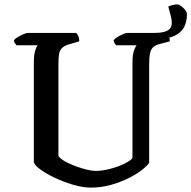

<svg xmlns="http://www.w3.org/2000/svg" viewBox="-20 -854 871 874"><path d="M394 0Q357 0 313 -13Q269 -26 229 -45Q189 -64 162.5 -83.5Q136 -103 134 -117V-568Q134 -605 140.5 -624.5Q147 -644 152 -648H55Q52 -653 48 -657.5Q44 -662 43 -671Q49 -678 61.5 -685.5Q74 -693 87 -698.5Q100 -704 106 -704H327Q332 -699 336.5 -689.5Q341 -680 341 -666L297 -653Q275 -647 264 -637Q253 -627 249.5 -610.5Q246 -594 246 -567V-144Q255 -131 276.5 -119Q298 -107 324 -97.5Q350 -88 374.5 -82Q399 -76 414 -76Q445 -76 480 -85Q515 -94 543.5 -107.5Q572 -121 583 -134V-568Q583 -606 590.5 -625.5Q598 -645 602 -648H509Q505 -652 501.5 -657.5Q498 -663 497 -671Q503 -678 515 -685.5Q527 -693 540 -698.5Q553 -704 559 -704H739Q744 -699 748.5 -689.5Q753 -680 753 -666L708 -654Q688 -649 677.5 -639.5Q667 -630 663 -611.5Q659 -593 659 -559V-113Q650 -99 625 -79.5Q600 -60 563.5 -42Q527 -24 483.5 -12Q440 0 394 0ZM639 -682V-704H680Q707 -704 725.5 -708.5Q744 -713 753 -723Q762 -733 762 -751Q762 -763 756.5 -785.5Q751 -808 746 -824Q757 -829 767.5 -831.5Q778 -834 787 -834Q794 -834 804.5 -826.5Q815 -819 823 -808.5Q831 -798 831 -789Q831 -756 818 -730.5Q805 -705 773 -690.5Q741 -676 683 -676Q676 -676 663 -677Q650 -678 639 -682Z"/></svg>

Font: Texturina Medium 12pt Medium
Style: Regular
Weight: 500
Version: Version 1.002